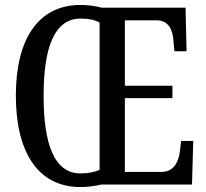

<svg xmlns="http://www.w3.org/2000/svg" viewBox="-20 -745 830 775"><path d="M305 10C331 10 364 6 388 0H755L760 -176H711L706 -133C700 -88 680 -51 631 -51H484V-349H676V-399H484V-663H612C659 -663 677 -627 680 -581L684 -538H733L729 -714H390C367 -721 333 -725 306 -725C129 -725 44 -580 44 -359C44 -137 129 10 305 10ZM305 -45C200 -45 156 -161 156 -358C156 -555 200 -670 306 -670C338 -670 362 -665 382 -654V-59C362 -51 337 -45 305 -45Z"/></svg>

Font: Noto Serif Tamil ExtraCondensed Medium
Style: Italic
Weight: 500
Width: 2
Italic angle: -12°
Designer: Indian Type Foundry, Tom Grace, and the Monotype Design Team
Foundry: Monotype Imaging Inc.
Version: Version 2.003